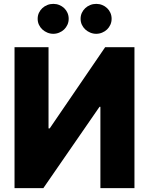

<svg xmlns="http://www.w3.org/2000/svg" viewBox="-20 -971 769 991"><path d="M230.5 -727.3V-308.2H236.5L522.7 -727.3H674V0H498.2V-419.7H493.6L203.8 0H55V-727.3ZM476.6 -951Q493.3 -951 507.6 -945.1Q522 -939.3 532.8 -929Q543.7 -918.7 549.9 -904.7Q556.1 -890.6 556.1 -873.9Q556.1 -857.6 549.7 -843.4Q543.3 -829.2 532.5 -818.9Q521.7 -808.6 507.1 -802.6Q492.5 -796.5 476.6 -796.5Q460.6 -796.5 446 -802.6Q431.5 -808.6 420.3 -818.9Q409.1 -829.2 402.5 -843.4Q396 -857.6 396 -873.9Q396 -890.6 402.5 -904.7Q409.1 -918.7 420.1 -929Q431.1 -939.3 445.7 -945.1Q460.2 -951 476.6 -951ZM174.4 -873.9Q174.4 -890.6 180.9 -904.7Q187.5 -918.7 198.5 -929Q209.5 -939.3 224.1 -945.1Q238.6 -951 255 -951Q271.7 -951 286 -945.1Q300.4 -939.3 311.3 -929Q322.1 -918.7 328.3 -904.7Q334.5 -890.6 334.5 -873.9Q334.5 -857.6 328.1 -843.4Q321.7 -829.2 310.9 -818.9Q300.1 -808.6 285.5 -802.6Q271 -796.5 255 -796.5Q239 -796.5 224.4 -802.6Q209.9 -808.6 198.7 -818.9Q187.5 -829.2 180.9 -843.4Q174.4 -857.6 174.4 -873.9Z"/></svg>

Font: Inter P Extra Bold
Style: Regular
Weight: 800
Designer: Rasmus Andersson
Foundry: rsms
Version: Version 3.018;git-588b23468